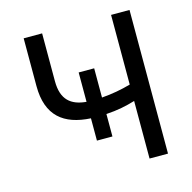

<svg xmlns="http://www.w3.org/2000/svg" viewBox="-106 -833 937 939"><g transform="rotate(-15 362.5 -363.5)"><path d="M389.9 -496.4H311.4V-347.7C234.7 -354.4 188.2 -390.6 188.2 -485.1V-727.3H94.8V-485.1C94.8 -334.5 176.1 -271.7 311.4 -264.2V-151.3H389.9V-264.9C447.8 -268.5 491.5 -277.7 537.3 -291.5V0H630.7V-727.3H537.3V-374.6C491.1 -361.5 442.1 -352.3 389.9 -348.4Z"/></g></svg>

Font: Margiela Sans Text
Style: Regular
Weight: 400
Designer: Stefan Endress, Andreas Faust
Version: Version 1.100;FEAKit 1.0